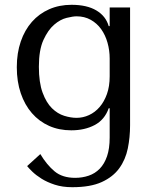

<svg xmlns="http://www.w3.org/2000/svg" viewBox="-20 -531 642 800"><path d="M437 42Q437 88 426 120Q415 152 395.5 172Q376 192 349.5 201Q323 210 293 210Q240 210 207.5 183Q175 156 148 111L93 161Q100 170 115 184.5Q130 199 153 213.5Q176 228 208 238.5Q240 249 281 249Q357 249 404 227.5Q451 206 477 170Q503 134 512.5 87.5Q522 41 522 -9V-500H437V-422H433Q421 -464 381.5 -487.5Q342 -511 278 -511Q227 -511 185 -492.5Q143 -474 113 -440Q83 -406 66.5 -358Q50 -310 50 -251Q50 -191 66.5 -142.5Q83 -94 113 -59.5Q143 -25 184.5 -6.5Q226 12 277 12Q333 12 374.5 -10Q416 -32 433 -80H437ZM437 -213Q437 -171 425.5 -139Q414 -107 395 -85Q376 -63 351 -51.5Q326 -40 299 -40Q275 -40 247.5 -48.5Q220 -57 196.5 -80Q173 -103 157.5 -145Q142 -187 142 -253Q142 -323 161 -364.5Q180 -406 205.5 -428Q231 -450 257.5 -456.5Q284 -463 299 -463Q332 -463 358 -448.5Q384 -434 401.5 -409.5Q419 -385 428 -353Q437 -321 437 -287Z"/></svg>

Font: Tenor Sans
Style: Regular
Weight: 400
Designer: Denis Masharov
Foundry: Denis Masharov
Version: Version 1.1